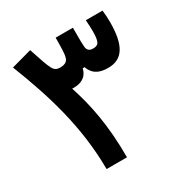

<svg xmlns="http://www.w3.org/2000/svg" viewBox="-164 -830 914 956"><g transform="rotate(-30 293.0 -351.5)"><path d="M175.3 0H292.5C292.5 -187.5 265.1 -315.4 227.1 -432.6C230.5 -432.1 233.4 -432.1 236.8 -432.1C274.4 -432.1 312 -445.8 323.2 -494.1H334C352.5 -441.4 394.5 -432.1 435.5 -432.1C519 -432.1 556.2 -493.7 556.2 -626C556.2 -647.5 554.7 -669.4 552.2 -693.4H456.1C458 -668 459 -647.5 459 -629.4C459 -564 447.3 -553.2 417.5 -553.2C396.5 -553.2 385.3 -562.5 383.3 -584.5C381.8 -604.5 381.8 -624.5 381.8 -663.6C381.8 -672.4 381.8 -682.1 381.8 -693.4H282.7C281.7 -632.3 282.7 -601.6 274.9 -578.6C268.6 -559.1 250 -553.2 229 -553.2C208.5 -553.2 196.8 -559.6 187 -578.6C174.8 -602.5 166.5 -627.9 141.6 -703.1L24.4 -670.9C108.4 -456.1 173.8 -246.1 175.3 0Z"/></g></svg>

Font: Cascadia Code NF SemiBold
Style: Regular
Weight: 600
Monospace: yes
Designer: Aaron Bell
Foundry: Saja Typeworks
Version: Version 2404.023